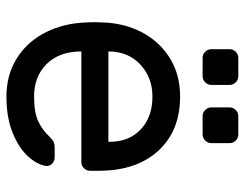

<svg xmlns="http://www.w3.org/2000/svg" viewBox="-102 -649 761 597"><g transform="rotate(90 278.5 -350.5)"><path d="M511 -277V-250Q511 -239 503 -231Q495 -223 484 -223H140V-217Q142 -151 180.5 -113.5Q219 -76 280 -76Q330 -76 357.5 -89Q385 -102 407 -126Q415 -134 421.5 -137Q428 -140 439 -140H469Q481 -140 489 -132Q497 -124 496 -113Q492 -86 466.5 -57.5Q441 -29 393.5 -9.5Q346 10 280 10Q216 10 166 -19.5Q116 -49 86.5 -101Q57 -153 51 -218Q49 -248 49 -264Q49 -280 51 -310Q57 -372 86.5 -422Q116 -472 165.5 -501Q215 -530 280 -530Q387 -530 449 -462Q511 -394 511 -277ZM421 -307V-310Q421 -371 382.5 -407.5Q344 -444 280 -444Q222 -444 181.5 -407Q141 -370 140 -310V-307ZM217 -600H160Q149 -600 141 -608Q133 -616 133 -627V-684Q133 -695 141 -703Q149 -711 160 -711H217Q228 -711 236 -703Q244 -695 244 -684V-627Q244 -616 236 -608Q228 -600 217 -600ZM398 -600H341Q330 -600 322 -608Q314 -616 314 -627V-684Q314 -695 322 -703Q330 -711 341 -711H398Q409 -711 417 -703Q425 -695 425 -684V-627Q425 -616 417 -608Q409 -600 398 -600Z"/></g></svg>

Font: Rubik
Style: Regular
Weight: 400
Designer: Hubert & Fischer
Foundry: Hubert & Fischer
Version: Version 1.100